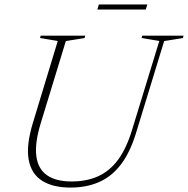

<svg xmlns="http://www.w3.org/2000/svg" viewBox="-20 -836 848 866"><path d="M163.5 -279.5Q136.5 -191 143.8 -132.8Q151 -74.5 191.5 -46Q232 -17.5 303 -17.5Q370.5 -17.5 422.2 -40.8Q474 -64 511.8 -114.5Q549.5 -165 575 -248L698.5 -651L618.5 -664.5L621.5 -675H808L805 -664.5L720.5 -651L593.5 -236Q566.5 -148 525.2 -94Q484 -40 427.2 -15Q370.5 10 297.5 10Q218.5 10 169.8 -20.8Q121 -51.5 109.2 -116.8Q97.5 -182 129.5 -285.5L240.5 -651L160.5 -664.5L163.5 -675H364.5L361.5 -664.5L277 -651ZM419 -793 426 -816H644.5L637.5 -793Z"/></svg>

Font: Newsreader 24pt ExtraLight
Style: Italic
Weight: 250
Italic angle: -17°
Designer: Hugues Gentile
Foundry: Production Type
Version: Version 1.003